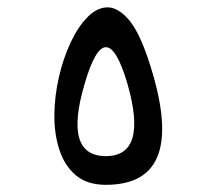

<svg xmlns="http://www.w3.org/2000/svg" viewBox="-20 -515 590 535"><path d="M393 -350Q510 0 275 0Q223 0 191.5 -26.5Q160 -53 145.5 -97.5Q131 -142 131.5 -194.5Q132 -247 144 -299.5Q156 -352 176.5 -396Q197 -440 223.5 -467Q250 -494 279 -494.5Q308 -495 337.5 -461.5Q367 -428 393 -350ZM216 -282Q156 -80 275 -80Q393 -80 335 -282Q275 -485 216 -282Z"/></svg>

Font: Syne Mono
Style: Regular
Weight: 400
Monospace: yes
Designer: Lucas Descroix
Foundry: Bonjour Monde
Version: Version 2.000; ttfautohint (v1.8.3)